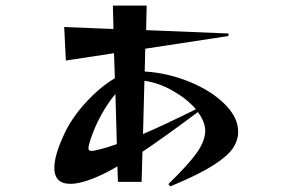

<svg xmlns="http://www.w3.org/2000/svg" viewBox="-20 -622 1040 682"><path d="M709 -158Q709 -188 683 -224Q557 -130 486 -83L483 24H399L397 -31L367 -14Q280 31 230 31Q173 31 173 -26Q173 -69 205 -139Q232 -200 283.5 -256.5Q335 -313 388 -344L385 -433L214 -407L208 -526L383 -519L381 -602H501L499 -515L792 -503L791 -494L496 -449L494 -368Q576 -363 653 -331.5Q730 -300 778 -252.5Q826 -205 826 -154Q826 -123 806.5 -94.5Q787 -66 734.5 -33Q682 0 585 40L578 32Q650 -38 679.5 -80Q709 -122 709 -158ZM305 -86Q315 -86 344 -94Q354 -96 395 -110L390 -288Q364 -258 340 -214.5Q316 -171 301 -125Q294 -102 294 -96Q294 -86 305 -86ZM676 -234Q644 -271 594 -299.5Q544 -328 493 -335L488 -146Q561 -177 676 -234Z"/></svg>

Font: Tiejili SC
Style: Regular
Weight: 400
Designer: Buernia
Foundry: Ershou Xiaoxi Press
Version: Version 1.100